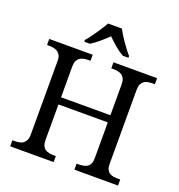

<svg xmlns="http://www.w3.org/2000/svg" viewBox="-151 -986 1035 1111"><g transform="rotate(20 367.0 -430.5)"><path d="M430.7 0V-37.1H441.4Q457 -37.1 471.4 -39.6Q485.8 -42 496.3 -49.1Q506.8 -56.2 512.7 -69.3Q518.6 -82.5 518.6 -104.5V-323.2H214.8V-104.5Q214.8 -82.5 220.9 -69.3Q227.1 -56.2 237.5 -49.1Q248 -42 262.5 -39.6Q276.9 -37.1 291 -37.1H302.7V0H35.2V-37.1H46.9Q61.5 -37.1 76.4 -39.6Q91.3 -42 100.8 -49.1Q110.4 -56.2 117.2 -69.3Q124 -82.5 124 -104.5V-559.6Q124 -580.1 117.2 -592.5Q110.4 -605 100.1 -611.8Q89.8 -618.7 75.2 -621.3Q60.5 -624 46.9 -624H35.2V-661.1H302.7V-624H291Q276.9 -624 262.5 -621.3Q248 -618.7 237.5 -611.3Q227.1 -604 220.9 -591.1Q214.8 -578.1 214.8 -555.2V-367.2H518.6V-555.2Q518.6 -578.1 512.7 -591.1Q506.8 -604 496.3 -611.3Q485.8 -618.7 471.4 -621.3Q457 -624 441.4 -624H430.7V-661.1H699.2V-624H688Q670.9 -624 656.7 -621.3Q642.6 -618.7 632.6 -611.3Q622.6 -604 616.7 -591.1Q610.8 -578.1 610.8 -555.2V-99.6Q610.8 -79.6 616.7 -67.4Q622.6 -55.2 633.1 -48.1Q643.6 -41 657.7 -39.1Q671.9 -37.1 688 -37.1H699.2V0ZM231 -726.6Q242.2 -738.3 254.9 -755.6Q267.6 -772.9 280.3 -791.5Q293 -810.1 304.9 -828.6Q316.9 -847.2 324.2 -861.3H409.7Q417 -847.2 428.2 -828.6Q439.5 -810.1 452.6 -791.5Q465.8 -772.9 478.8 -755.6Q491.7 -738.3 502.9 -726.6V-715.3H468.3Q440.9 -730.5 414.3 -753.4Q387.7 -776.4 366.2 -797.9Q344.2 -776.4 317.4 -753.4Q290.5 -730.5 265.6 -715.3H231Z"/></g></svg>

Font: MUA Office
Style: Regular
Weight: 400
Designer: Khon Soe Zaw Thu
Foundry: Myanmar Unicode
Version: Version 2.10 June 24, 2017